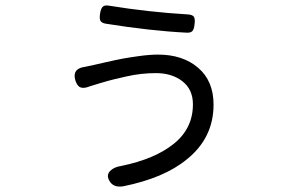

<svg xmlns="http://www.w3.org/2000/svg" viewBox="-20 -645 1040 709"><path d="M669.9 -56.6Q585.9 12.7 434.6 43Q398.4 48.8 383.8 22.5Q372.1 2 386.2 -13.2Q400.4 -28.3 427.7 -32.2Q551.8 -57.6 622.1 -114.3Q692.4 -170.9 692.4 -259.8Q692.4 -314.5 653.8 -344.7Q615.2 -375 555.7 -375Q529.3 -375 502 -372.1Q474.6 -369.1 444.8 -362.3Q415 -355.5 398.9 -351.6Q382.8 -347.7 349.6 -337.9Q316.4 -328.1 311.5 -326.2Q290 -317.4 277.3 -322.3Q264.6 -327.1 257.8 -349.6Q246.1 -392.6 294.9 -398.4Q298.8 -399.4 306.6 -400.9Q314.5 -402.3 318.4 -403.3Q323.2 -404.3 365.7 -414.1Q408.2 -423.8 431.6 -428.2Q455.1 -432.6 494.1 -438Q533.2 -443.4 563.5 -443.4Q655.3 -443.4 711.9 -394.5Q768.6 -345.7 768.6 -258.8Q768.6 -135.7 669.9 -56.6ZM668 -524.4Q534.2 -531.2 370.1 -557.6Q354.5 -560.5 350.6 -568.8Q346.7 -577.1 349.6 -595.7Q352.5 -613.3 359.4 -620.1Q366.2 -627 382.8 -624Q526.4 -600.6 672.9 -591.8Q691.4 -590.8 696.3 -582.5Q701.2 -574.2 698.2 -553.7Q696.3 -536.1 689.9 -529.8Q683.6 -523.4 668 -524.4Z"/></svg>

Font: GenSenMaruGothic TW TTF Regular
Style: Regular
Weight: 400
Version: Version 1.301